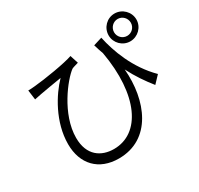

<svg xmlns="http://www.w3.org/2000/svg" viewBox="-179 -1034 1357 1311"><g transform="rotate(-30 500.0 -378.5)"><path d="M642 -696C650 -669 658 -644 667 -620C732 -256 615 -15 406 -15C307 -15 219 -70 219 -210C219 -397 371 -586 434 -632C447 -639 473 -644 486 -649L465 -714C408 -693 232 -664 150 -657C132 -655 112 -654 98 -654L108 -578C128 -582 146 -586 162 -589C202 -597 280 -609 332 -618C251 -535 150 -374 150 -200C150 -43 245 58 403 58C659 58 762 -195 740 -449C778 -374 821 -312 868 -253L921 -309C794 -435 735 -598 710 -717ZM870 -639C833 -639 804 -669 804 -705C804 -742 834 -772 870 -772C907 -772 936 -742 936 -705C936 -669 907 -639 870 -639ZM870 -815C810 -815 761 -766 761 -705C761 -645 810 -596 870 -596C930 -596 980 -645 980 -705C980 -766 930 -815 870 -815Z"/></g></svg>

Font: Noto Sans CJK JP DemiLight
Style: Regular
Weight: 350
Designer: Ryoko NISHIZUKA (kana & ideographs); Paul D. Hunt (Latin, Greek & Cyrillic); Wenlong ZHANG (bopomofo); Sandoll Communica
Foundry: Adobe Systems Incorporated
Version: Version 1.004;PS 1.004;hotconv 1.0.82;makeotf.lib2.5.63406